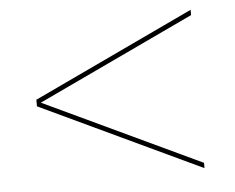

<svg xmlns="http://www.w3.org/2000/svg" viewBox="-39 -649 639 523"><g transform="rotate(-5 280.0 -387.5)"><path d="M60 -378.5 500 -171V-185.5L71.5 -387.5L500 -589.5V-604L60 -396.5Z"/></g></svg>

Font: Bodoni* 16pt Fatface
Style: Regular
Weight: 900
Version: Version 2.3